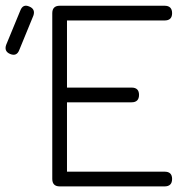

<svg xmlns="http://www.w3.org/2000/svg" viewBox="-93 -665 674 685"><path d="M-57 -472.5C-57 -472.5 -57 -472.5 -57 -472.5C-71.5 -478.5 -76.5 -489.5 -71 -505C-71 -505 -71 -505 -71 -505C-71 -505 -20.5 -627.5 -20.5 -627.5C-14 -644 -3.5 -648.5 12 -641.5C12 -641.5 12 -641.5 12 -641.5C26.5 -635.5 31.5 -624.5 26 -609C26 -609 26 -609 26 -609C26 -609 -24.5 -486 -24.5 -486C-30.5 -470.5 -41.5 -466 -57 -472.5ZM494.5 0C494.5 0 120 0 120 0C102.5 0 93.5 -9 93.5 -26.5C93.5 -26.5 93.5 -26.5 93.5 -26.5C93.5 -26.5 93.5 -618 93.5 -618C93.5 -635.5 102.5 -644.5 120 -644.5C120 -644.5 120 -644.5 120 -644.5C120 -644.5 494.5 -644.5 494.5 -644.5C512 -644.5 521 -635.5 521 -618C521 -618 521 -618 521 -618C521 -600.5 512 -592 494.5 -592C494.5 -592 494.5 -592 494.5 -592C494.5 -592 146 -592 146 -592C146 -592 146 -352.5 146 -352.5C146 -352.5 376.5 -352.5 376.5 -352.5C394 -352.5 403 -344 403 -326.5C403 -326.5 403 -326.5 403 -326.5C403 -309 394 -300 376.5 -300C376.5 -300 376.5 -300 376.5 -300C376.5 -300 146 -300 146 -300C146 -300 146 -52.5 146 -52.5C146 -52.5 494.5 -52.5 494.5 -52.5C512 -52.5 521 -44 521 -26.5C521 -26.5 521 -26.5 521 -26.5C521 -9 512 0 494.5 0C494.5 0 494.5 0 494.5 0Z"/></svg>

Font: Jura-Fortis-Regular
Style: Regular
Weight: 500
Designer: Daniel Johnson, Alexei Vanyashin, Mirko Velimirovic
Foundry: Daniel Johnson
Version: ""